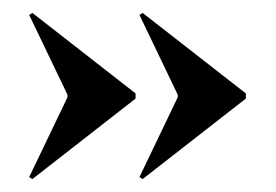

<svg xmlns="http://www.w3.org/2000/svg" viewBox="-20 -454 425 296"><path d="M189 -302 30 -178 25 -181 84 -304V-308L25 -431L30 -434L189 -310ZM359 -302 200 -178 195 -181 254 -304V-308L195 -431L200 -434L359 -310Z"/></svg>

Font: Moniqa Black
Style: Regular
Weight: 900
Designer: Rajesh Rajput
Foundry: Rajesh Rajput
Version: Version 1.000